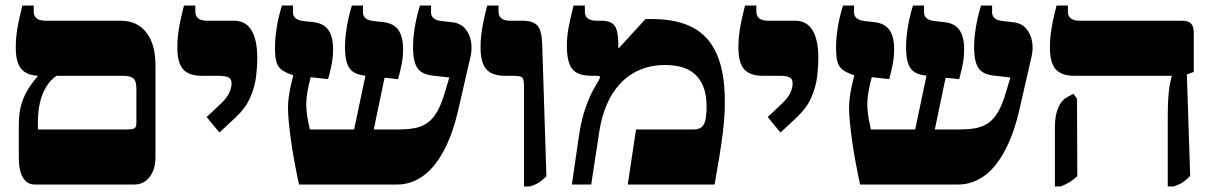

<svg xmlns="http://www.w3.org/2000/svg" viewBox="-20 -667 4392 694"><path d="M106 0Q78 0 63 -25Q48 -50 48 -96V-216Q48 -262 58.5 -294Q69 -326 84.5 -349.5Q100 -373 116 -391V-446H184V-393Q161 -377 146 -351.5Q131 -326 124 -294.5Q117 -263 117 -227V-199H436Q453 -199 460.5 -201Q468 -203 470.5 -208.5Q473 -214 473 -223V-346Q473 -376 461 -384.5Q449 -393 428 -393H126Q79 -393 58 -416.5Q37 -440 37 -495Q37 -520 39.5 -541Q42 -562 47 -587Q52 -612 61 -647H102V-625Q102 -609 112.5 -600.5Q123 -592 146 -592H416Q456 -592 484 -573Q512 -554 527 -518Q542 -482 542 -431V-100Q542 -55 521 -27.5Q500 0 465 0Z M773 -188 727 -244 778 -292Q801 -314 809 -332Q817 -350 817 -366Q817 -382 805.5 -387.5Q794 -393 770 -393H710Q663 -393 642 -416.5Q621 -440 621 -495Q621 -520 623.5 -541Q626 -562 631 -587Q636 -612 645 -647H686V-625Q686 -609 696.5 -600.5Q707 -592 730 -592H827Q868 -592 889 -557.5Q910 -523 910 -457Q910 -427 905.5 -389.5Q901 -352 884 -313.5Q867 -275 829 -240Z M1061 0Q1053 -36 1045.5 -76Q1038 -116 1032.5 -154.5Q1027 -193 1024 -225Q1021 -257 1021 -277Q1021 -295 1023.5 -314.5Q1026 -334 1030.5 -355Q1035 -376 1040 -395L1037 -396Q1010 -405 996.5 -416Q983 -427 978.5 -445.5Q974 -464 974 -495Q974 -527 980 -566Q986 -605 999 -647H1039V-622Q1039 -609 1048.5 -601Q1058 -593 1077 -591L1112 -587Q1150 -583 1167 -558.5Q1184 -534 1184 -490Q1184 -462 1179 -436Q1174 -410 1166 -381L1103 -388Q1097 -366 1092 -339.5Q1087 -313 1087 -289Q1087 -275 1089 -258.5Q1091 -242 1094 -226.5Q1097 -211 1100 -199H1260L1301 -394H1296Q1256 -399 1241.5 -423Q1227 -447 1227 -495Q1227 -527 1233 -566Q1239 -605 1252 -647H1292V-622Q1292 -609 1301.5 -601Q1311 -593 1330 -591L1365 -587Q1403 -583 1420 -558.5Q1437 -534 1437 -490Q1437 -462 1432 -436Q1427 -410 1419 -381L1370 -386L1331 -199H1415Q1440 -199 1460 -201Q1480 -203 1496.5 -208.5Q1513 -214 1526.5 -224Q1540 -234 1551.5 -250Q1563 -266 1573 -290Q1583 -314 1592 -346L1604 -387L1542 -394Q1502 -399 1487.5 -423Q1473 -447 1473 -495Q1473 -527 1479 -566Q1485 -605 1498 -647H1538V-622Q1538 -609 1547.5 -601Q1557 -593 1576 -591L1611 -587Q1644 -584 1661 -564Q1678 -544 1682.5 -517Q1687 -490 1681 -464L1637 -272Q1626 -224 1612 -185.5Q1598 -147 1581 -116.5Q1564 -86 1545 -64Q1526 -42 1505 -28Q1484 -14 1461.5 -7Q1439 0 1416 0Z M1874 7V-355Q1874 -380 1868 -386.5Q1862 -393 1836 -393H1806Q1759 -393 1738 -416.5Q1717 -440 1717 -495Q1717 -520 1719.5 -541Q1722 -562 1727 -587Q1732 -612 1741 -647H1782V-625Q1782 -609 1792.5 -600.5Q1803 -592 1826 -592H1869Q1908 -592 1923.5 -573.5Q1939 -555 1940 -502L1955 -30Q1937 -12 1923.5 -4.5Q1910 3 1895 7Z M2047 0 2073 -178Q2082 -237 2097 -279Q2112 -321 2126.5 -346Q2141 -371 2145 -378Q2147 -382 2148 -384.5Q2149 -387 2149 -388Q2149 -393 2138 -393H2118Q2069 -393 2049 -417Q2029 -441 2029 -502Q2029 -533 2034.5 -563.5Q2040 -594 2053 -647H2094V-625Q2094 -609 2104.5 -600.5Q2115 -592 2138 -592H2155Q2189 -592 2202 -573.5Q2215 -555 2215 -505V-494L2217 -493L2313 -598H2339Q2427 -598 2485 -567Q2543 -536 2571.5 -470Q2600 -404 2600 -299Q2600 -272 2598 -242.5Q2596 -213 2591.5 -178Q2587 -143 2580 -99.5Q2573 -56 2563 0H2249L2279 -199H2487Q2499 -199 2507.5 -202.5Q2516 -206 2521 -213Q2529 -224 2531.5 -242.5Q2534 -261 2534 -280Q2534 -324 2522.5 -353Q2511 -382 2491 -399.5Q2471 -417 2444 -424.5Q2417 -432 2385 -432Q2333 -432 2292.5 -414.5Q2252 -397 2222 -365Q2192 -333 2173 -288.5Q2154 -244 2146 -190L2117 0Z M2801 -188 2755 -244 2806 -292Q2829 -314 2837 -332Q2845 -350 2845 -366Q2845 -382 2833.5 -387.5Q2822 -393 2798 -393H2738Q2691 -393 2670 -416.5Q2649 -440 2649 -495Q2649 -520 2651.5 -541Q2654 -562 2659 -587Q2664 -612 2673 -647H2714V-625Q2714 -609 2724.5 -600.5Q2735 -592 2758 -592H2855Q2896 -592 2917 -557.5Q2938 -523 2938 -457Q2938 -427 2933.5 -389.5Q2929 -352 2912 -313.5Q2895 -275 2857 -240Z M3089 0Q3081 -36 3073.5 -76Q3066 -116 3060.5 -154.5Q3055 -193 3052 -225Q3049 -257 3049 -277Q3049 -295 3051.5 -314.5Q3054 -334 3058.5 -355Q3063 -376 3068 -395L3065 -396Q3038 -405 3024.5 -416Q3011 -427 3006.5 -445.5Q3002 -464 3002 -495Q3002 -527 3008 -566Q3014 -605 3027 -647H3067V-622Q3067 -609 3076.5 -601Q3086 -593 3105 -591L3140 -587Q3178 -583 3195 -558.5Q3212 -534 3212 -490Q3212 -462 3207 -436Q3202 -410 3194 -381L3131 -388Q3125 -366 3120 -339.5Q3115 -313 3115 -289Q3115 -275 3117 -258.5Q3119 -242 3122 -226.5Q3125 -211 3128 -199H3288L3329 -394H3324Q3284 -399 3269.5 -423Q3255 -447 3255 -495Q3255 -527 3261 -566Q3267 -605 3280 -647H3320V-622Q3320 -609 3329.5 -601Q3339 -593 3358 -591L3393 -587Q3431 -583 3448 -558.5Q3465 -534 3465 -490Q3465 -462 3460 -436Q3455 -410 3447 -381L3398 -386L3359 -199H3443Q3468 -199 3488 -201Q3508 -203 3524.5 -208.5Q3541 -214 3554.5 -224Q3568 -234 3579.5 -250Q3591 -266 3601 -290Q3611 -314 3620 -346L3632 -387L3570 -394Q3530 -399 3515.5 -423Q3501 -447 3501 -495Q3501 -527 3507 -566Q3513 -605 3526 -647H3566V-622Q3566 -609 3575.5 -601Q3585 -593 3604 -591L3639 -587Q3672 -584 3689 -564Q3706 -544 3710.5 -517Q3715 -490 3709 -464L3665 -272Q3654 -224 3640 -185.5Q3626 -147 3609 -116.5Q3592 -86 3573 -64Q3554 -42 3533 -28Q3512 -14 3489.5 -7Q3467 0 3444 0Z M4201 7V-245Q4201 -295 4203.5 -322.5Q4206 -350 4209 -365Q4212 -380 4215 -391V-393H3864Q3817 -393 3796 -416.5Q3775 -440 3775 -495Q3775 -520 3777.5 -541Q3780 -562 3785 -587Q3790 -612 3799 -647H3840V-625Q3840 -609 3850.5 -600.5Q3861 -592 3884 -592H4255Q4276 -592 4285.5 -581.5Q4295 -571 4295 -548V-407L4270 -398L4282 -31Q4266 -15 4254.5 -7.5Q4243 0 4222 7ZM3793 7V-206Q3793 -250 3805 -277.5Q3817 -305 3836 -315L3860 -328L3873 -310L3874 -30Q3858 -16 3846 -8.5Q3834 -1 3814 7Z"/></svg>

Font: Noto Serif Hebrew Black
Style: Regular
Weight: 900
Version: Version 2.003